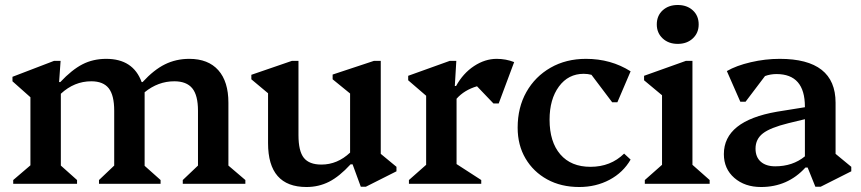

<svg xmlns="http://www.w3.org/2000/svg" viewBox="-20 -737 3452 770"><path d="M33 0V-15L102 -74V-347L30 -411V-429L197 -493H223L217 -408H222Q268 -457 310.5 -479Q353 -501 406 -501Q514 -501 548 -408H552Q597 -457 641.5 -479Q686 -501 739 -501Q815 -501 855.5 -455.5Q896 -410 896 -325V-73L964 -15V0H713V-15L774 -73V-293Q774 -355 751 -383Q728 -411 679 -411Q614 -411 560 -367V-72L624 -15V0H377V-15L438 -73V-293Q438 -355 416 -383Q394 -411 346 -411Q278 -411 224 -361V-73L289 -15V0Z M1209 13Q1055 13 1055 -163V-363L988 -419V-437L1151 -493H1177V-195Q1177 -131 1198.5 -104Q1220 -77 1269 -77Q1333 -77 1384 -125V-362L1314 -419V-438L1480 -493H1507V-120L1570 -68V-50L1447 12H1427L1394 -78H1386Q1341 -29 1299.5 -8Q1258 13 1209 13Z M1620 0V-15L1689 -76V-353L1617 -415V-433L1784 -493H1810L1804 -392H1809Q1837 -443 1881 -472Q1925 -501 1972 -501Q2009 -501 2042 -488L1980 -322H1959L1893 -391Q1842 -376 1811 -341V-79L1910 -15V0Z M2303 13Q2230 13 2174.5 -17.5Q2119 -48 2087.5 -101.5Q2056 -155 2056 -225Q2056 -306 2091 -368Q2126 -430 2188 -465.5Q2250 -501 2330 -501Q2430 -501 2509 -451L2456 -327H2435L2352 -437Q2337 -441 2321 -441Q2259 -441 2221.5 -390Q2184 -339 2184 -257Q2184 -168 2227 -118Q2270 -68 2348 -68Q2429 -68 2483 -121L2509 -97Q2479 -45 2424.5 -16Q2370 13 2303 13Z M2566 0V-15L2635 -76V-355L2563 -415V-433L2731 -493H2757V-76L2826 -15V0ZM2698 -561Q2661 -561 2637.5 -583Q2614 -605 2614 -639Q2614 -674 2637.5 -695.5Q2661 -717 2698 -717Q2735 -717 2758.5 -695.5Q2782 -674 2782 -639Q2782 -605 2758.5 -583Q2735 -561 2698 -561Z M3032 13Q2967 13 2925 -23.5Q2883 -60 2883 -119Q2883 -252 3096 -289L3208 -307V-309Q3208 -440 3094 -440Q3070 -440 3048 -432L2970 -329H2949L2895 -452Q2933 -474 2991 -487.5Q3049 -501 3107 -501Q3331 -501 3331 -325V-120L3394 -68V-50L3271 12H3250L3219 -65H3210Q3139 13 3032 13ZM3010 -141Q3010 -107 3031 -88.5Q3052 -70 3089 -70Q3159 -70 3208 -110V-259L3142 -243Q3069 -225 3039.5 -202Q3010 -179 3010 -141Z"/></svg>

Font: Platypi Medium
Style: Regular
Weight: 500
Designer: David Sargent
Foundry: Bolt Cutter Type
Version: Version 1.200; ttfautohint (v1.8.4.7-5d5b)